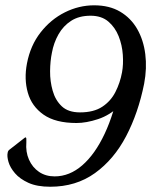

<svg xmlns="http://www.w3.org/2000/svg" viewBox="-20 -674 575 723"><path d="M439.5 -401.5Q445 -431 442.5 -467.6Q440 -504.2 426.8 -537.6Q413.5 -571 387.9 -592.9Q362.2 -614.8 321.2 -614.8Q277.5 -614.8 247.9 -595.6Q218.2 -576.5 200.2 -544.6Q182.2 -512.8 175.5 -475.5Q169 -444.2 168.6 -406.1Q168.2 -368 178.4 -332.2Q188.5 -296.5 212.8 -273.6Q237 -250.8 281.2 -250.8Q332.8 -250.8 364.9 -271.9Q397 -293 414.6 -327.5Q432.2 -362 439.5 -401.5L432.5 -277.2Q393.8 -240 349.2 -225.4Q304.8 -210.8 268.2 -210.8Q189 -210.8 144.1 -242.2Q99.2 -273.8 84.8 -324.9Q70.2 -376 81.5 -435Q94.5 -503 132.9 -552Q171.2 -601 224.2 -627.5Q277.2 -654 334.5 -654Q392 -654 432.5 -630Q473 -606 496.8 -564.5Q520.5 -523 527.1 -470Q533.8 -417 522.8 -358.8Q500.8 -248.8 454.9 -161.1Q409 -73.5 337.5 -22.1Q266 29.2 169.2 29.2Q119.5 29.2 87.1 14.5Q54.8 -0.2 36.5 -21.5Q18.2 -42.8 12 -64.1Q5.8 -85.5 8.8 -98.5Q9.8 -105.8 14.8 -109.8L71.2 -153.8Q77.2 -158.8 78.2 -155Q79.2 -154.8 79.2 -149.1Q79.2 -143.5 79.2 -137.8Q76.2 -102 89.1 -72.9Q102 -43.8 126.9 -26.8Q151.8 -9.8 185.8 -9.8Q241.8 -9.8 289.8 -51.5Q337.8 -93.2 374 -170.1Q410.2 -247 430.2 -352Q433.2 -365 435.4 -375.9Q437.5 -386.8 439.5 -401.5Z"/></svg>

Font: Young Serif Light
Style: Italic
Weight: 300
Italic angle: -10.979°
Designer: Bastien Sozeau
Foundry: NBR — Bastien Sozeau
Version: Version 5.001